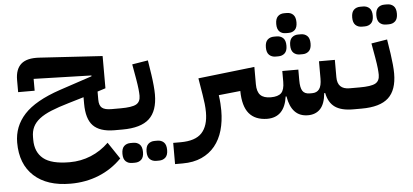

<svg xmlns="http://www.w3.org/2000/svg" viewBox="-58 -751 2538 1181"><g transform="rotate(-5 1211.5 -161.0)"><path d="M333 304Q188 304 107.5 230.5Q27 157 27 24Q27 -76 95 -150Q163 -224 317 -276L518 -343V-348L162 -358V-285H60V-360Q60 -427 96 -458.5Q132 -490 209 -485L597 -461V-262L547 -246V-196Q547 -160 564.5 -145.5Q582 -131 623 -131H654V-27L627 0Q539 -1 498.5 -43Q458 -85 458 -179V-219L364 -191Q299 -172 254 -153.5Q209 -135 181 -113Q153 -91 140 -64Q127 -37 127 -1V15Q127 91 176.5 131.5Q226 172 339 172Q408 172 470 146.5Q532 121 581 73L650 176Q588 239 507.5 271.5Q427 304 333 304Z M627 -104 654 -131H679Q749 -131 775.5 -145.5Q802 -160 802 -198Q802 -214 799.5 -238.5Q797 -263 790 -304L774 -394L872 -410L886 -320Q891 -286 894 -253.5Q897 -221 897 -198Q897 -96 845 -48Q793 0 679 0H627ZM870 210Q846 210 830.5 195.5Q815 181 815 149Q815 116 830.5 101.5Q846 87 870 87H887Q911 87 926.5 101.5Q942 116 942 149Q942 181 926.5 195.5Q911 210 887 210ZM721 210Q697 210 681.5 195.5Q666 181 666 149Q666 116 681.5 101.5Q697 87 721 87H738Q762 87 777.5 101.5Q793 116 793 149Q793 181 777.5 195.5Q762 210 738 210Z M983 109H1029Q1120 109 1160 66Q1200 23 1200 -61Q1200 -86 1197 -113.5Q1194 -141 1189 -170L1172 -273L1521 -313V-206Q1521 -160 1541.5 -139Q1562 -118 1606 -118Q1651 -118 1670.5 -137.5Q1690 -157 1690 -206V-273H1789V-206Q1789 -161 1802 -141Q1815 -121 1847 -121H1861Q1890 -121 1905 -141Q1920 -161 1920 -206V-313H2018V-206Q2018 -131 2093 -131H2131V-27L2104 0Q2031 0 1992 -27.5Q1953 -55 1941 -115H1935Q1929 -49 1900.5 -18.5Q1872 12 1824 12Q1723 12 1702 -115H1697Q1679 12 1572 12Q1498 11 1460.5 -34Q1423 -79 1422 -173L1288 -159Q1292 -131 1293.5 -107Q1295 -83 1295 -64Q1295 3 1279 58.5Q1263 114 1230 154.5Q1197 195 1147 217.5Q1097 240 1030 240H983ZM1806 -365Q1783 -365 1767.5 -379.5Q1752 -394 1752 -426Q1752 -459 1767.5 -473.5Q1783 -488 1806 -488H1824Q1847 -488 1862.5 -473.5Q1878 -459 1878 -426Q1878 -394 1862.5 -379.5Q1847 -365 1824 -365ZM1657 -365Q1633 -365 1617.5 -379.5Q1602 -394 1602 -426Q1602 -459 1617.5 -473.5Q1633 -488 1657 -488H1674Q1698 -488 1713.5 -473.5Q1729 -459 1729 -426Q1729 -394 1713.5 -379.5Q1698 -365 1674 -365ZM1732 -503Q1708 -503 1693 -517.5Q1678 -532 1678 -564Q1678 -596 1693 -611Q1708 -626 1732 -626H1749Q1773 -626 1788 -611Q1803 -596 1803 -564Q1803 -532 1788 -517.5Q1773 -503 1749 -503Z M2104 -104 2131 -131H2156Q2226 -131 2252.5 -145.5Q2279 -160 2279 -198Q2279 -214 2276.5 -238.5Q2274 -263 2267 -304L2251 -394L2349 -410L2363 -320Q2368 -286 2371 -253.5Q2374 -221 2374 -198Q2374 -96 2322 -48Q2270 0 2156 0H2104ZM2351 -502Q2327 -502 2311.5 -516.5Q2296 -531 2296 -563Q2296 -596 2311.5 -610.5Q2327 -625 2351 -625H2368Q2392 -625 2407.5 -610.5Q2423 -596 2423 -563Q2423 -531 2407.5 -516.5Q2392 -502 2368 -502ZM2202 -502Q2178 -502 2162.5 -516.5Q2147 -531 2147 -563Q2147 -596 2162.5 -610.5Q2178 -625 2202 -625H2219Q2243 -625 2258.5 -610.5Q2274 -596 2274 -563Q2274 -531 2258.5 -516.5Q2243 -502 2219 -502Z"/></g></svg>

Font: IBM Plex Arabic SemiBold
Style: Regular
Weight: 600
Designer: Mike Abbink, Paul van der Laan, Pieter van Rosmalen, Wael Morcos, Khajak Apelian
Foundry: Bold Monday
Version: Version 1.0